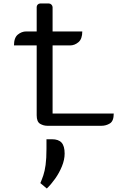

<svg xmlns="http://www.w3.org/2000/svg" viewBox="-20 -720 671 1099"><path d="M381 -460H281V-70H631Q631 -27 609 -13.5Q587 0 561 0H251Q229 0 209.5 -11.5Q190 -23 190 -60V-460H60Q60 -504 82 -522Q104 -540 130 -540H190V-680Q190 -688 196 -694Q202 -700 210 -700H260Q268 -700 274 -694Q280 -688 281 -680V-540H451Q451 -497 429 -478.5Q407 -460 381 -460ZM248 359 211 328Q220 307 228 283.5Q236 260 241 224Q246 188 246 132V77H277Q315 77 332.5 96.5Q350 116 350 159Q350 194 334.5 232Q319 270 295.5 303Q272 336 248 359Z"/></svg>

Font: Warnes
Style: Regular
Weight: 400
Designer: Eduardo Rodriguez Tunni
Foundry: Eduardo Rodriguez Tunni
Version: Version 1.002; ttfautohint (v1.8.4.7-5d5b);gftools[0.9.23]